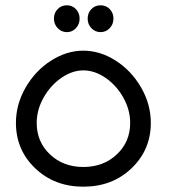

<svg xmlns="http://www.w3.org/2000/svg" viewBox="-20 -703 652 723"><path d="M231.9 -582Q211.4 -582 197.3 -596.9Q183.1 -611.8 183.1 -632.8Q183.1 -654.3 197 -668.7Q210.9 -683.1 231.9 -683.1Q252 -683.1 265.9 -668.7Q279.8 -654.3 279.8 -632.8Q279.8 -611.8 265.9 -596.9Q252 -582 231.9 -582ZM358.9 -582Q338.4 -582 324.2 -596.9Q310.1 -611.8 310.1 -632.8Q310.1 -654.3 324 -668.7Q337.9 -683.1 358.9 -683.1Q379.4 -683.1 393.3 -668.7Q407.2 -654.3 407.2 -632.8Q407.2 -611.8 393.1 -596.9Q378.9 -582 358.9 -582ZM40 -240.2Q40 -310.5 76.7 -373.8Q113.3 -437 172.1 -474.6Q231 -512.2 293.9 -512.2Q356.9 -512.2 415.8 -474.6Q474.6 -437 511.2 -373.8Q547.9 -310.5 547.9 -240.2Q547.9 -138.7 475.3 -69.3Q402.8 0 293.9 0Q185.1 0 112.5 -69.3Q40 -138.7 40 -240.2ZM470.2 -240.2Q470.2 -289.1 444.6 -335.2Q418.9 -381.3 377.7 -409.7Q336.4 -438 293.9 -438Q252 -438 210.9 -409.7Q169.9 -381.3 144 -335.2Q118.2 -289.1 118.2 -240.2Q118.2 -168.9 168.2 -121.6Q218.3 -74.2 293.9 -74.2Q369.6 -74.2 419.9 -121.6Q470.2 -168.9 470.2 -240.2Z"/></svg>

Font: Montserrat-Arabic Light
Style: Regular
Weight: 300
Designer: Mohamed Gaber
Foundry: Kief Type Foundry
Version: Version 5.008;PS 005.008;hotconv 1.0.88;makeotf.lib2.5.64775